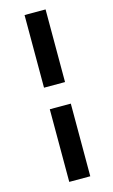

<svg xmlns="http://www.w3.org/2000/svg" viewBox="-136 -825 592 1006"><g transform="rotate(-15 160.0 -322.5)"><path d="M222 -264V130H108V-264ZM222 -775V-381H108V-775Z"/></g></svg>

Font: Raleway Thin
Style: Bold Italic
Weight: 700
Italic angle: -12°
Version: Version 4.026